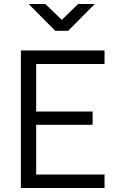

<svg xmlns="http://www.w3.org/2000/svg" viewBox="-20 -946 593 966"><path d="M85 0V-692H506V-624H162V-385H446V-318H162V-68H506V0ZM258 -791 124 -926H208L291 -846L373 -926H457L323 -791Z"/></svg>

Font: TitilliumWeb-Regular
Style: Regular
Weight: 400
Version: Version 1.001;PS 57.000;hotconv 1.0.70;makeotf.lib2.5.55311